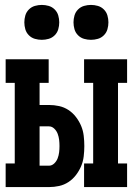

<svg xmlns="http://www.w3.org/2000/svg" viewBox="-20 -761 540 781"><path d="M322 0V-96H359V-424H322V-520H497V-424H460V-96H497V0ZM3 0V-96H40V-424H3V-520H178V-424H141V-334H179Q200 -334 220.5 -329.5Q241 -325 258.5 -313.5Q276 -302 289 -285Q302 -268 310 -249Q318 -230 320.5 -209Q323 -188 323 -167Q323 -146 320.5 -125Q318 -104 310 -85Q302 -66 289 -49Q276 -32 258.5 -20.5Q241 -9 220.5 -4.5Q200 0 179 0ZM179 -87Q191 -87 200.5 -96Q210 -105 214.5 -117Q219 -129 220.5 -141.5Q222 -154 222 -167Q222 -180 220.5 -192.5Q219 -205 214.5 -217Q210 -229 200.5 -238Q191 -247 179 -247H141V-87ZM350 -599Q336 -599 322 -603Q308 -607 297.5 -617.5Q287 -628 283 -642Q279 -656 279 -670Q279 -684 283 -698Q287 -712 297.5 -722.5Q308 -733 322 -737Q336 -741 350 -741Q364 -741 378 -737Q392 -733 402.5 -722.5Q413 -712 417 -698Q421 -684 421 -670Q421 -656 417 -642Q413 -628 402.5 -617.5Q392 -607 378 -603Q364 -599 350 -599ZM150 -599Q136 -599 122 -603Q108 -607 97.5 -617.5Q87 -628 83 -642Q79 -656 79 -670Q79 -684 83 -698Q87 -712 97.5 -722.5Q108 -733 122 -737Q136 -741 150 -741Q164 -741 178 -737Q192 -733 202.5 -722.5Q213 -712 217 -698Q221 -684 221 -670Q221 -656 217 -642Q213 -628 202.5 -617.5Q192 -607 178 -603Q164 -599 150 -599Z"/></svg>

Font: Iosevka Gothic
Style: Bold
Weight: 700
Monospace: yes
Designer: Belleve Invis
Foundry: Belleve Invis
Version: Version 15.5.1; ttfautohint (v1.8.4)